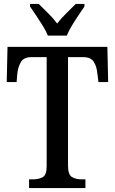

<svg xmlns="http://www.w3.org/2000/svg" viewBox="-20 -951 581 971"><path d="M127 0V-44H147Q176 -44 196 -55Q216 -66 216 -110V-662H139Q101 -662 86.5 -638.5Q72 -615 68 -582L64 -536H14L18 -714H523L527 -536H478L472 -582Q469 -615 454 -638.5Q439 -662 401 -662H324V-114Q324 -68 343.5 -56Q363 -44 392 -44H412V0ZM222 -771Q213 -794 196.5 -820.5Q180 -847 162.5 -873Q145 -899 132 -918V-931H176Q198 -909 224 -883.5Q250 -858 269 -832Q289 -858 315 -883.5Q341 -909 363 -931H407V-918Q394 -899 376.5 -873Q359 -847 343 -820.5Q327 -794 318 -771Z"/></svg>

Font: Noto Serif Tamil Condensed Medium
Style: Regular
Weight: 500
Width: 3
Designer: Indian Type Foundry, Tom Grace, and the Monotype Design Team
Foundry: Monotype Imaging Inc.
Version: Version 2.004; ttfautohint (v1.8.4.7-5d5b)